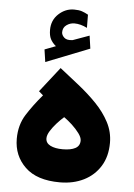

<svg xmlns="http://www.w3.org/2000/svg" viewBox="-55 -824 605 864"><g transform="rotate(5 248.0 -392.0)"><path d="M177.2 -610.8Q160.6 -624.5 152.6 -640.4Q144.5 -656.2 144.5 -681.6Q144.5 -725.6 175 -753.9Q205.6 -782.2 244.6 -782.2Q266.1 -782.2 280 -777.6Q293.9 -772.9 308.6 -764.6L309.1 -705.1Q279.3 -720.2 251.5 -720.2Q232.4 -720.2 216.1 -708.7Q199.7 -697.3 199.7 -675.3Q200.2 -662.6 211.9 -651.9Q223.6 -641.1 249 -644.5Q249.5 -644.5 252.4 -645.5L324.2 -671.4L332.5 -613.3L135.7 -535.6L127.4 -591.8ZM138.7 -385.3 119.1 -402.3 207 -514.6Q250 -481 293.9 -446Q337.9 -411.1 375 -372.8Q412.1 -334.5 434.8 -291.3Q457.5 -248 457.5 -198.7Q457.5 -137.2 430.4 -93.3Q403.3 -49.3 356 -25.6Q308.6 -2 248 -2Q144 -2 91.1 -53Q38.1 -104 38.1 -180.7Q38.1 -243.2 67.9 -290.3Q97.7 -337.4 138.7 -385.3ZM325.2 -197.3Q325.2 -211.4 311.8 -229.7Q298.3 -248 279.1 -265.9Q259.8 -283.7 242.2 -295.9Q227.5 -283.2 210.9 -264.9Q194.3 -246.6 182.6 -227.8Q170.9 -209 170.9 -194.3Q170.9 -172.9 192.1 -162.1Q213.4 -151.4 247.6 -151.4Q284.7 -151.4 304.9 -162.4Q325.2 -173.3 325.2 -197.3Z"/></g></svg>

Font: Vazirmatn UI Black
Style: Regular
Weight: 900
Designer: Saber Rastikerdar
Foundry: Saber Rastikerdar
Version: Version 33.003